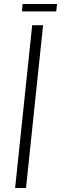

<svg xmlns="http://www.w3.org/2000/svg" viewBox="-20 -935 304 955"><path d="M88.9 -878.4 92.3 -915H263.7L259.8 -878.4ZM55.2 0 140.1 -809.6H194.3L109.4 0Z"/></svg>

Font: Oswald
Style: Extra-Light
Weight: 200
Designer: Vernon Adams
Foundry: Vernon Adams
Version: 3.0; ttfautohint (v0.94.23-7a4d-dirty) -l 8 -r 50 -G 200 -x 